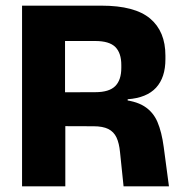

<svg xmlns="http://www.w3.org/2000/svg" viewBox="-20 -659 645 679"><path d="M577.5 0H417L404.5 -120.5Q401.5 -152.5 392 -172.8Q382.5 -193 363 -202.8Q343.5 -212.5 311 -212.5L166.5 -213V-332.5L317 -333Q366 -333 387.5 -354.5Q409 -376 409 -419V-429Q409 -471.5 387.8 -492.8Q366.5 -514 316.5 -514H165.5V-639H339Q456.5 -639 510.8 -593.5Q565 -548 565 -462.5V-449.5Q565 -385 532 -349Q499 -313 431.5 -308V-286L399.5 -307.5Q457.5 -303.5 489.5 -283.5Q521.5 -263.5 536.8 -227.8Q552 -192 559 -139ZM211 0H58V-639H210V-289.5L211 -231.5Z"/></svg>

Font: Anek Devanagari
Style: Bold
Weight: 700
Designer: Kailash Malviya (Devanagari) & Yesha Goshar (Latin)
Foundry: Ek Type
Version: Version 1.003